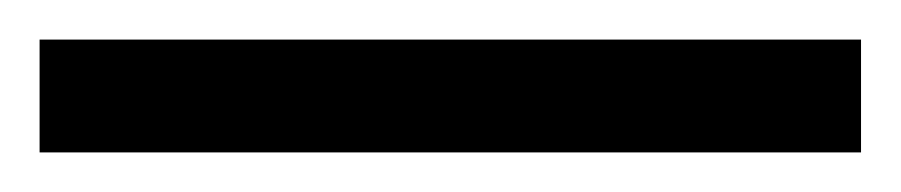

<svg xmlns="http://www.w3.org/2000/svg" viewBox="-22 81 455 97"><path d="M-2 158V101H413V158Z"/></svg>

Font: Noto Serif Oriya
Style: Regular
Weight: 400
Designer: David Williams
Foundry: Google LLC, David Williams
Version: Version 1.051; ttfautohint (v1.8.4.7-5d5b)